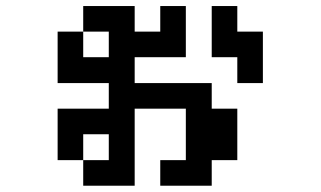

<svg xmlns="http://www.w3.org/2000/svg" viewBox="-20 -462 1040 623"><path d="M667 -276.4V-442.4H750V-359.4H833V-192.4H750V-276.4ZM250 -276.4H333V-359.4H250ZM167 57.6V-109.4H333V-192.4H167V-359.4H250V-442.4H417V-359.4H500V-442.4H583V-276.4H417V-192.4H667V-109.4H750V57.6H667V140.6H500V57.6H583V-109.4H417V140.6H250V57.6ZM250 57.6H333V-26.4H250Z"/></svg>

Font: KH Dot Dougenzaka 12
Style: Regular
Weight: 400
Designer: Original version for X68000 by Keitarou Hiraki (http://hp.vector.co.jp/authors/VA000874/) / TrueType conversion by Homem
Version: Version 1.00.20150527